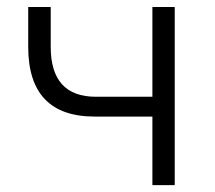

<svg xmlns="http://www.w3.org/2000/svg" viewBox="-20 -538 626 558"><path d="M255.4 -199.2Q62 -199.2 62 -401.9V-517.6H127.4V-401.9Q127.4 -256.8 258.8 -256.8H422.9V-517.6H487.8V0H422.9V-199.2Z"/></svg>

Font: CaskaydiaCove NFP Light
Style: Regular
Weight: 300
Designer: Aaron Bell
Foundry: Saja Typeworks
Version: Version 2111.001; VTT 6.35;Nerd Fonts 3.1.1